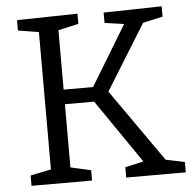

<svg xmlns="http://www.w3.org/2000/svg" viewBox="-51 -749 810 800"><g transform="rotate(-5 354.5 -349.0)"><path d="M624.7 -45.7 599.7 -63 694 -43.3V0H444.7V-43.3L534 -63L530.3 -48.3L328 -343L353.7 -326.7H202.3L217 -344.3V-45.7L204.3 -65L302 -43.3V0H48.7V-43.3L146.7 -63.3L135.3 -45.7V-651L146.3 -633.7L48.7 -649.7V-693L302 -698V-655.3L204.7 -633.3L217 -652.7V-372.7L202.3 -387.7H355.3L331.3 -373.3L499 -649.7L506.7 -636L411 -649.7V-693L654 -698V-654.7L558 -633.3L579 -649L394.3 -350.7V-374.3Z"/></g></svg>

Font: Bitter Thin
Style: Regular
Weight: 100
Designer: Sol Matas, and Bitter project Authors
Foundry: Sol Matas
Version: Version 2.002